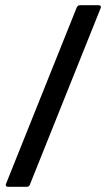

<svg xmlns="http://www.w3.org/2000/svg" viewBox="-20 -720 409 740"><path d="M3 -11 276 -692Q281 -700 288 -700H360Q365 -700 367.5 -697Q370 -694 368 -689L95 -8Q92 0 83 0H11Q6 0 3.5 -3Q1 -6 3 -11Z"/></svg>

Font: Barlow Condensed Medium
Style: Italic
Weight: 500
Width: 3
Italic angle: -7°
Designer: Jeremy Tribby
Foundry: Tribby Type
Version: Version 1.408